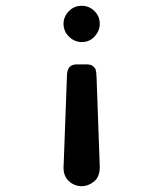

<svg xmlns="http://www.w3.org/2000/svg" viewBox="-20 -409 565 662"><path d="M199 169Q199 164 200 146L211 -152Q213 -187 244 -187H278Q286 -187 291.5 -185.5Q297 -184 301 -180.5Q305 -177 307 -174.5Q309 -172 310.5 -166Q312 -160 312 -157.5Q312 -155 312.5 -148.5Q313 -142 313 -141L324 167Q324 201 304 217Q284 233 262 233Q237 233 218 216Q199 199 199 169ZM199 -327Q199 -351 217 -370Q235 -389 262 -389Q287 -389 305.5 -371Q324 -353 324 -327Q324 -303 306.5 -283.5Q289 -264 262 -264Q237 -264 218 -282.5Q199 -301 199 -327Z"/></svg>

Font: CMU Typewriter Text
Style: Regular
Weight: 500
Monospace: yes
Version: Version 0.7.0